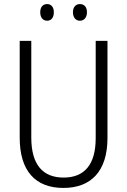

<svg xmlns="http://www.w3.org/2000/svg" viewBox="-20 -915 626 945"><path d="M178 -855C178 -829 191 -813 212 -813C232 -813 245 -828 245 -855C245 -880 232 -895 212 -895C191 -895 178 -880 178 -855ZM339 -855C339 -829 353 -813 373 -813C394 -813 408 -829 408 -855C408 -881 394 -895 373 -895C353 -895 339 -880 339 -855ZM509 -714H451V-235C451 -103 394 -41 293 -41C191 -41 134 -104 134 -238V-714H77V-237C77 -75 153 10 292 10C427 10 509 -71 509 -236Z"/></svg>

Font: Noto Sans Display SemiCondensed Light
Style: Regular
Weight: 300
Width: 4
Designer: Monotype Design Team
Foundry: Monotype Imaging Inc.
Version: Version 1.900